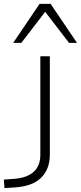

<svg xmlns="http://www.w3.org/2000/svg" viewBox="-99 -777 417 990"><path d="M-76 193 -79 149 -24 145Q40 140 74.5 109Q109 78 109 21V-487H158V19Q158 58 146.5 88Q135 118 112.5 140Q90 162 57 174Q24 186 -18 189ZM-31 -556 105 -757H162L298 -556H257L134 -716L11 -556Z"/></svg>

Font: Nunito Sans 10pt Expanded ExtraLight
Style: Regular
Weight: 250
Width: 7
Designer: Vernon Adams
Foundry: Vernon Adams
Version: Version 3.101;gftools[0.9.27]